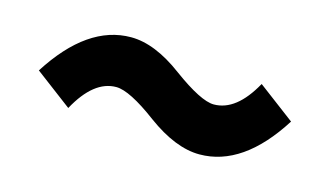

<svg xmlns="http://www.w3.org/2000/svg" viewBox="-39 -568 668 388"><g transform="rotate(15 294.5 -374.5)"><path d="M282 -322Q223 -366 195 -366Q148 -366 112 -300L35 -358Q107 -471 198 -471Q248 -471 307 -427Q367 -383 394 -383Q441 -383 477 -448L554 -390Q483 -278 392 -278Q342 -278 282 -322Z"/></g></svg>

Font: Noto Sans Tobesmart edit
Style: Bold
Weight: 700
Designer: Ryoko NISHIZUKA  (kana & ideographs); Paul D. Hunt (Latin, Greek & Cyrillic); Wenlong ZHANG  (bopomofo); Sandoll Communi
Foundry: Adobe Systems Incorporated
Version: Version 1.005 Oct 7, 2021